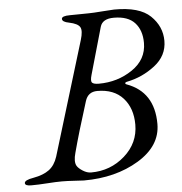

<svg xmlns="http://www.w3.org/2000/svg" viewBox="-49 -704 716 757"><g transform="rotate(-5 308.5 -326.0)"><path d="M336 -343Q299 -343 288 -307Q249 -184 229 -108Q219 -73 229 -56Q235 -46 251.5 -35.5Q268 -25 284 -25Q361 -25 417.5 -75Q474 -125 474 -198Q474 -263 438 -303Q402 -343 336 -343ZM253 4Q247 4 217 2Q187 0 166 0Q143 0 107.5 2.5Q72 5 44 5Q20 5 20 -6Q20 -18 56 -24Q95 -31 118 -48Q141 -65 152 -99L289 -549Q300 -585 291.5 -599.5Q283 -614 249 -621Q222 -626 222 -638Q222 -650 255 -650Q272 -650 294 -650.5Q316 -651 329 -651Q345 -651 383 -654Q421 -657 430 -657Q530 -658 573.5 -616Q617 -574 617 -517Q617 -458 567 -419.5Q517 -381 456 -369Q451 -368 449.5 -366Q448 -364 449 -362Q450 -360 453 -359Q561 -320 561 -193Q561 -106 470 -51Q379 4 253 4ZM345 -371Q419 -371 477.5 -410.5Q536 -450 536 -516Q536 -566 509 -595.5Q482 -625 426 -625Q381 -625 372 -594Q322 -418 319 -408Q312 -384 318.5 -377.5Q325 -371 345 -371Z"/></g></svg>

Font: EB Garamond 12
Style: Italic
Weight: 400
Italic angle: -17°
Version: Version 0.016; ttfautohint (v1.8.4)